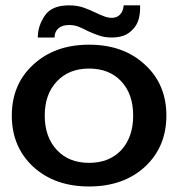

<svg xmlns="http://www.w3.org/2000/svg" viewBox="-20 -675 656 706"><path d="M180.7 -538.1Q180.7 -558.6 195.3 -571.3Q209 -583 234.4 -583Q253.9 -583 270.5 -576.2Q287.1 -569.3 303.7 -560.5Q322.3 -551.8 342.8 -544.9Q363.3 -537.1 390.6 -537.1Q415 -537.1 434.6 -543.9Q453.1 -550.8 466.8 -565.4Q482.4 -580.1 489.3 -602.5Q496.1 -625 495.1 -653.3Q495.1 -653.3 495.1 -654.3Q495.1 -655.3 495.1 -655.3Q495.1 -655.3 464.8 -655.3Q434.6 -655.3 434.6 -655.3Q434.6 -655.3 434.6 -654.3Q434.6 -653.3 434.6 -653.3Q432.6 -632.8 420.9 -621.1Q410.2 -609.4 390.6 -609.4Q377 -609.4 362.3 -615.2Q348.6 -620.1 333 -627.9Q312.5 -637.7 289.1 -646.5Q264.6 -655.3 233.4 -655.3Q169.9 -655.3 144.5 -617.2Q119.1 -579.1 119.1 -539.1Q119.1 -539.1 119.1 -538.1Q119.1 -537.1 119.1 -537.1Q119.1 -537.1 150.4 -537.1Q180.7 -537.1 180.7 -537.1Q180.7 -537.1 180.7 -537.1Q180.7 -538.1 180.7 -538.1Q180.7 -538.1 180.7 -538.1Q180.7 -538.1 180.7 -538.1ZM23.4 -250Q23.4 -134.8 102.5 -61.5Q181.6 10.7 307.6 10.7Q433.6 10.7 512.7 -61.5Q591.8 -134.8 591.8 -250Q591.8 -365.2 512.7 -437.5Q433.6 -510.7 307.6 -510.7Q181.6 -510.7 102.5 -437.5Q23.4 -365.2 23.4 -250ZM144.5 -250Q144.5 -329.1 189.5 -376Q233.4 -422.9 307.6 -422.9Q381.8 -422.9 425.8 -376Q469.7 -329.1 469.7 -250Q469.7 -170.9 425.8 -123Q381.8 -76.2 307.6 -76.2Q233.4 -76.2 189.5 -123Q144.5 -170.9 144.5 -250Z"/></svg>

Font: umazing
Style: Display
Weight: 400
Designer: umazing